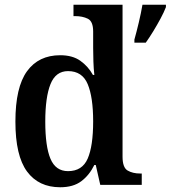

<svg xmlns="http://www.w3.org/2000/svg" viewBox="-20 -780 720 810"><path d="M234 10Q143 10 94 -56.5Q45 -123 45 -267Q45 -412 94 -479.5Q143 -547 234 -547Q286 -547 319 -523.5Q352 -500 372 -464H378Q375 -490 374 -521Q373 -552 373 -578V-647Q373 -690 350.5 -701Q328 -712 297 -712H290V-760H497V-119Q497 -73 518.5 -60.5Q540 -48 571 -48H578V0H403L384 -84H378Q357 -41 323 -15.5Q289 10 234 10ZM267 -58Q327 -58 350 -111Q373 -164 373 -268Q373 -370 350 -425Q327 -480 267 -480Q215 -480 193 -425Q171 -370 171 -267Q171 -162 193 -110Q215 -58 267 -58ZM547 -613Q556 -645 565.5 -685Q575 -725 581 -760H680V-750Q672 -729 657.5 -702Q643 -675 626.5 -648Q610 -621 595 -600H547Z"/></svg>

Font: Noto Serif Thai SemiCondensed SemiBold
Style: Regular
Weight: 600
Width: 4
Designer: Monotype Design Team
Foundry: Monotype Imaging Inc.
Version: Version 2.002; ttfautohint (v1.8.4.7-5d5b)